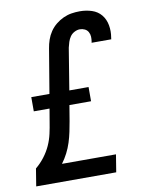

<svg xmlns="http://www.w3.org/2000/svg" viewBox="-84 -804 668 865"><g transform="rotate(-10 250.0 -371.5)"><path d="M11 0 24 -80Q46 -98 64 -121.5Q82 -145 93.5 -170.5Q105 -196 111 -223Q117 -250 121 -276L131 -335H59V-400H142L176 -603Q179 -622 185.5 -641Q192 -660 203.5 -677Q215 -694 231 -707Q247 -720 265.5 -728.5Q284 -737 303 -740Q322 -743 341 -743Q370 -743 396 -734.5Q422 -726 438.5 -706Q455 -686 460 -658Q465 -630 460 -602L459 -594H369L370 -598Q372 -610 371.5 -621.5Q371 -633 365.5 -643Q360 -653 349.5 -658Q339 -663 327 -663Q315 -663 302.5 -656.5Q290 -650 282.5 -639Q275 -628 271 -615.5Q267 -603 264 -590L233 -400H321V-335H222L210 -263Q206 -240 201 -216Q196 -192 188.5 -168.5Q181 -145 169.5 -122.5Q158 -100 143 -80H390L377 0Z"/></g></svg>

Font: Iosevka Curly Slab Medium
Style: Italic
Weight: 500
Italic angle: -9°
Monospace: yes
Designer: Belleve Invis
Foundry: Belleve Invis
Version: Version 22.1.2; ttfautohint (v1.8.4)